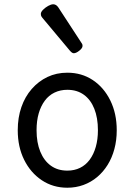

<svg xmlns="http://www.w3.org/2000/svg" viewBox="-20 -859 629 898"><path d="M295 19Q228 19 175.5 -16Q123 -51 93 -111.5Q63 -172 63 -250Q63 -309 80 -358Q97 -407 128.5 -443Q160 -479 202 -499Q244 -519 295 -519Q362 -519 414 -484.5Q466 -450 496 -389Q526 -328 526 -250Q526 -203 515 -162Q504 -121 483.5 -88Q463 -55 434.5 -31Q406 -7 370.5 6Q335 19 295 19ZM295 -61Q328 -61 354.5 -74Q381 -87 399.5 -112Q418 -137 428 -172Q438 -207 438 -250Q438 -308 421 -350.5Q404 -393 372 -416Q340 -439 295 -439Q262 -439 235 -426Q208 -413 189.5 -388Q171 -363 161 -328.5Q151 -294 151 -250Q151 -192 168.5 -149.5Q186 -107 218 -84Q250 -61 295 -61ZM325 -610Q321 -610 316.5 -613Q312 -616 306 -623L183 -770Q176 -778 173.5 -782.5Q171 -787 171 -794Q171 -803 181.5 -813.5Q192 -824 205.5 -831.5Q219 -839 229 -839Q243 -839 253 -824L360 -660Q365 -653 365.5 -650Q366 -647 366 -644Q366 -634 351 -622Q336 -610 325 -610Z"/></svg>

Font: Playwrite AR
Style: Regular
Weight: 400
Designer: Veronika Burian, José Scaglione
Foundry: TypeTogether
Version: Version 1.002